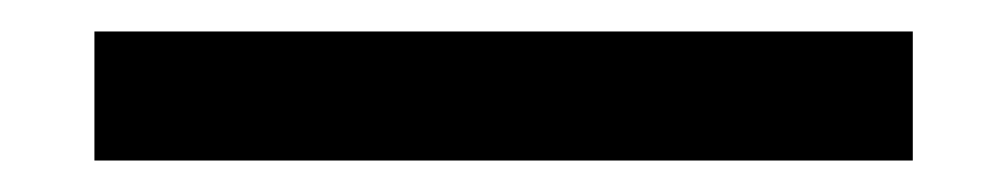

<svg xmlns="http://www.w3.org/2000/svg" viewBox="-20 -102 640 122"><path d="M560 -82V0H40V-82Z"/></svg>

Font: Kreadon Light
Style: Bold
Weight: 600
Designer: Reiya WATANABE
Foundry: StudioGnu
Version: Version 1.003; ttfautohint (v1.8.4.7-5d5b);gftools[0.9.32]